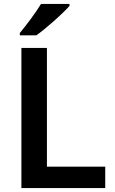

<svg xmlns="http://www.w3.org/2000/svg" viewBox="-20 -958 586 978"><path d="M334 -928V-938H189C162 -893 112 -827 81 -790V-778H165C215 -813 301 -890 334 -928ZM89 0H516V-109H219V-714H89Z"/></svg>

Font: Noto Sans Myanmar UI SemiBold
Style: Regular
Weight: 600
Designer: Monotype Design Team
Foundry: Monotype Imaging Inc.
Version: Version 2.103